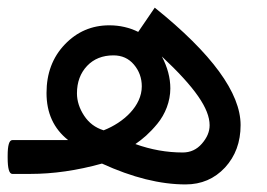

<svg xmlns="http://www.w3.org/2000/svg" viewBox="-35 -452 694 499"><path d="M-2.9 -87.9C-11.2 -87.9 -15.1 -74.2 -15.1 -47.4V-42C-15.1 -14.2 -11.2 0 -2.9 0H43.9C103 0 165 -8.8 230 -26.9C309.1 9.3 381.3 27.3 447.3 27.3C488.3 27.3 522.5 12.7 549.8 -16.6C576.7 -45.9 590.3 -82.5 590.3 -127C590.3 -210.4 516.1 -312.5 367.2 -432.1L324.2 -369.1C301.3 -380.4 276.4 -386.2 249 -386.2C203.6 -386.2 165 -369.6 133.3 -336.4C101.6 -303.2 85.9 -261.2 85.9 -210.4C85.9 -158.2 104.5 -117.7 142.1 -87.9ZM234.4 -113.3C212.4 -120.1 195.8 -132.8 183.6 -151.4C171.4 -169.9 165 -189.5 165 -209.5C165 -238.3 173.8 -262.2 191.4 -280.8C208.5 -298.8 231.4 -308.1 259.8 -308.1C281.7 -308.1 299.3 -300.3 313 -284.2C326.7 -268.1 333.5 -249 333.5 -227.5C333.5 -176.8 286.6 -133.8 234.4 -113.3ZM385.7 -305.2C471.2 -225.1 509.8 -169.9 509.8 -126.5C509.8 -109.4 502.9 -93.8 489.7 -78.6C476.6 -63.5 460 -55.7 439.9 -55.7C398.4 -55.7 357.4 -63 316.9 -77.6C335.9 -90.8 353.5 -105.5 374 -130.4C394.5 -155.3 407.7 -188.5 407.7 -222.2C407.7 -249.5 400.4 -277.3 385.7 -305.2Z"/></svg>

Font: Shabnam
Style: Regular
Weight: 400
Foundry: DejaVu fonts team - Redesigned by Saber Rastikerdar - Based on Vazir font
Version: Version 5.0.1